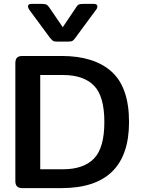

<svg xmlns="http://www.w3.org/2000/svg" viewBox="-20 -968 723 988"><path d="M236 -775 132 -916Q124 -927 124 -935Q124 -948 142 -948H195Q212 -948 219 -944.5Q226 -941 234 -929L303 -828L371 -929Q378 -941 385 -944.5Q392 -948 410 -948H462Q481 -948 481 -935Q481 -925 473 -916L369 -775Q360 -762 353.5 -758Q347 -754 331 -754H274Q258 -754 252.5 -758Q247 -762 236 -775ZM59 -36V-643Q59 -662 67.5 -671Q76 -680 96 -680H296Q465 -680 554.5 -599Q644 -518 644 -340Q644 0 296 0H96Q76 0 67.5 -9Q59 -18 59 -36ZM304 -97Q410 -97 463.5 -152Q517 -207 517 -340Q517 -473 463.5 -527.5Q410 -582 304 -582H187V-97Z"/></svg>

Font: Mitr
Style: Regular
Weight: 400
Designer: Thanarat Vachiruckul
Foundry: Cadson Demak
Version: Version 1.003